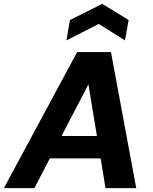

<svg xmlns="http://www.w3.org/2000/svg" viewBox="-44 -968 785 988"><path d="M-24 0 353 -700H527L657 0H499L411 -534L133 0ZM107 -153 166 -268H543L561 -153ZM298 -760 316 -865 482 -948 618 -865 599 -760 464 -845Z"/></svg>

Font: DM Sans 18pt Black
Style: Italic
Weight: 900
Italic angle: -10°
Designer: Colophon Foundry, Jonny Pinhorn
Foundry: Colophon Foundry
Version: Version 4.004;gftools[0.9.30]